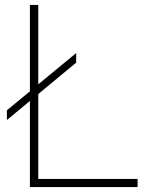

<svg xmlns="http://www.w3.org/2000/svg" viewBox="-20 -760 588 780"><path d="M101.5 0V-350L8 -272.5V-312L101.5 -389V-740H135.5V-417.5L289.5 -544.5V-505.5L135.5 -378V-33H539V0Z"/></svg>

Font: Encode Sans SmExp Th
Style: Regular
Weight: 100
Width: 6
Designer: Multiple Designers
Foundry: Impallari Type
Version: Version 3.002; ttfautohint (v1.8.3) -l 8 -r 50 -G 200 -x 14 